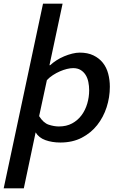

<svg xmlns="http://www.w3.org/2000/svg" viewBox="-65 -760 661 1040"><path d="M367 -475Q410 -475 441 -460Q472 -445 492 -420Q512 -395 521 -361Q530 -327 530 -290Q530 -233 512.5 -179Q495 -125 461.5 -82.5Q428 -40 378 -14Q328 12 262 12Q217 12 181 -1Q145 -14 128 -43L64 260H-45L168 -740H274L203 -407H207Q222 -421 241.5 -433.5Q261 -446 282.5 -455Q304 -464 326 -469.5Q348 -475 367 -475ZM331 -391Q316 -391 297.5 -386.5Q279 -382 259.5 -373.5Q240 -365 221.5 -353Q203 -341 189 -326L147 -131Q170 -94 199 -84.5Q228 -75 254 -75Q295 -75 325.5 -91.5Q356 -108 376.5 -135.5Q397 -163 407.5 -198.5Q418 -234 418 -271Q418 -294 413.5 -316Q409 -338 398.5 -354.5Q388 -371 371.5 -381Q355 -391 331 -391Z"/></svg>

Font: Quattrocento Sans
Style: Bold Italic
Weight: 700
Designer: Pablo Impallari
Foundry: Pablo Impallari, Igino Marini, Brenda Gallo
Version: Version 2.000